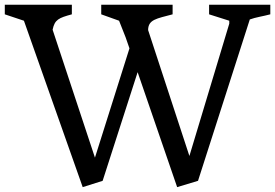

<svg xmlns="http://www.w3.org/2000/svg" viewBox="-25 -767 1152 804"><path d="M321.3 16.6 404.8 -9.8 551.3 -464.8 716.8 16.6 804.2 -9.8 1021 -685.5C1045.9 -694.8 1076.2 -698.7 1106.9 -707V-747.1H850.6V-707L935.1 -680.2V-668L768.1 -113.8L595.2 -641.1C595.7 -685.5 630.9 -689 697.8 -707V-747.1H398.9V-707L473.6 -680.2L501 -610.8L517.1 -564.5L372.6 -106.9L195.3 -642.6C204.1 -685.1 220.7 -691.9 275.9 -707V-747.1H-4.9V-707L75.2 -680.2Z"/></svg>

Font: Donegal One
Style: Regular
Weight: 400
Designer: Gary Lonergan
Foundry: Sorkin Type Co.
Version: Version 1.004